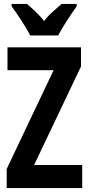

<svg xmlns="http://www.w3.org/2000/svg" viewBox="-20 -954 451 974"><path d="M133 -774H275C296 -815 340 -882 369 -922V-934H292C267 -910 232 -886 204 -847C176 -883 139 -915 117 -934H39V-922C68 -883 115 -812 133 -774ZM397 0V-117H153L391 -617V-714H18V-598H252L14 -97V0Z"/></svg>

Font: Noto Sans Gurmukhi ExtraCondensed
Style: Bold
Weight: 700
Width: 2
Designer: Jelle Bosma - Monotype Design Team
Foundry: Monotype Imaging Inc.
Version: Version 2.004